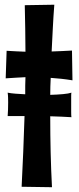

<svg xmlns="http://www.w3.org/2000/svg" viewBox="-20 -762 330 806"><path d="M279.8 -373Q278.8 -370.6 278.8 -357.2Q278.8 -343.8 278.8 -327.1Q278.8 -309.1 278.8 -293Q278.8 -276.9 279.8 -270Q261.7 -271.5 238.8 -272.2Q215.8 -272.9 190.9 -273.9V-271Q190.9 -196.8 192.6 -123.5Q194.3 -50.3 198.2 23.9L70.8 22Q74.7 -52.2 77.6 -125.7Q80.6 -199.2 83 -274.9H66.9H12.2Q13.2 -287.1 13.7 -301.8Q14.2 -316.4 14.2 -332Q14.2 -341.8 13.9 -352.1Q13.7 -362.3 12.2 -373Q26.4 -370.1 45.2 -368.7Q64 -367.2 85.9 -366.2Q85.9 -384.3 85.9 -402.1Q85.9 -419.9 86.9 -438Q66.4 -437 45.9 -435.8Q25.4 -434.6 3.9 -433.1L7.8 -548.8Q27.8 -547.4 47.6 -546.6Q67.4 -545.9 86.9 -544.9Q86.9 -593.8 85.9 -642.3Q85 -690.9 84 -740.2L208 -742.2Q204.1 -691.9 201.7 -643.3Q199.2 -594.7 196.8 -545.9Q218.3 -546.9 239.3 -547.6Q260.3 -548.3 282.2 -549.8L284.2 -424.8Q260.7 -428.7 237.8 -431.2Q214.8 -433.6 192.9 -435.1Q191.9 -417 191.4 -399.2Q190.9 -381.3 190.9 -363.8Q221.2 -364.7 244.9 -366.9Q268.6 -369.1 279.8 -373Z"/></svg>

Font: Rum Raisin
Style: Regular
Weight: 400
Designer: Astigmatic (AOETI)
Foundry: Astigmatic (AOETI)
Version: Version 1.000